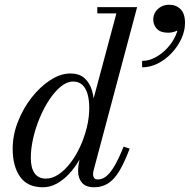

<svg xmlns="http://www.w3.org/2000/svg" viewBox="-20 -780 800 810"><path d="M377.5 10Q342.5 10 326 -9Q309.5 -28 309.5 -58Q309.5 -62 309.8 -69.5Q310 -77 311.5 -85L327 -172L362.5 -254L361.5 -314.5L471 -723.5H390.5V-750H558.5L374.5 -60Q372.5 -52 372.5 -44Q372.5 -36 377 -29.5Q381.5 -23 393 -23Q412.5 -23 429.8 -37.5Q447 -52 464.5 -82.5Q482 -113 501.5 -161.5L527 -153Q505.5 -95.5 484 -59.5Q462.5 -23.5 436.8 -6.8Q411 10 377.5 10ZM160.5 10Q96 10 64.8 -34.2Q33.5 -78.5 33.5 -152.5Q33.5 -210 55.5 -266.2Q77.5 -322.5 113.5 -368.5Q149.5 -414.5 192.5 -442.2Q235.5 -470 277 -470Q314 -470 336 -450.8Q358 -431.5 367.8 -399Q377.5 -366.5 377.5 -326Q377.5 -291 370 -252.5Q362.5 -214 348.2 -176.5Q334 -139 314.5 -105.2Q295 -71.5 270.8 -45.8Q246.5 -20 218.8 -5Q191 10 160.5 10ZM174 -26.5Q201 -26.5 227.5 -44.5Q254 -62.5 277.2 -92.8Q300.5 -123 318.2 -161.8Q336 -200.5 346.2 -242.2Q356.5 -284 356.5 -324Q356.5 -359.5 349 -384.5Q341.5 -409.5 326.5 -422.8Q311.5 -436 288.5 -436Q262.5 -436 237 -415.2Q211.5 -394.5 188.5 -360Q165.5 -325.5 147.8 -283.2Q130 -241 120 -197Q110 -153 110 -114Q110 -71.5 126 -49Q142 -26.5 174 -26.5ZM579.5 -496V-523Q607 -523 634.8 -537.5Q662.5 -552 685.2 -576.5Q708 -601 721.2 -630.5Q734.5 -660 732.5 -689.5H758.5Q758.5 -675.5 747.8 -664.8Q737 -654 721 -648Q705 -642 689 -642Q657 -642 641.8 -658.5Q626.5 -675 626.5 -698Q626.5 -714.5 635.2 -728.8Q644 -743 659.2 -751.5Q674.5 -760 693.5 -760Q723 -760 741.8 -741.2Q760.5 -722.5 760.5 -683Q760.5 -649.5 745 -616.2Q729.5 -583 703.8 -555.8Q678 -528.5 645.8 -512.2Q613.5 -496 579.5 -496Z"/></svg>

Font: Bodoni Moda 9pt
Style: Italic
Weight: 400
Italic angle: -13°
Designer: Owen Earl
Foundry: indestructible type
Version: Version 2.005